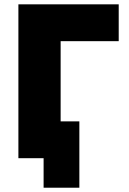

<svg xmlns="http://www.w3.org/2000/svg" viewBox="-20 -730 593 886"><path d="M527.8 -540H259.8V-169.9H346.2V136.2H181.2V0H64.9V-710H527.8Z"/></svg>

Font: Rawline Black
Style: Regular
Weight: 900
Designer: Matt McInerney, Pablo Impallari, Rodrigo Fuenzalida
Foundry: Matt McInerney, Pablo Impallari, Rodrigo Fuenzalida
Version: Version 4.020;PS 004.020;hotconv 1.0.88;makeotf.lib2.5.64775